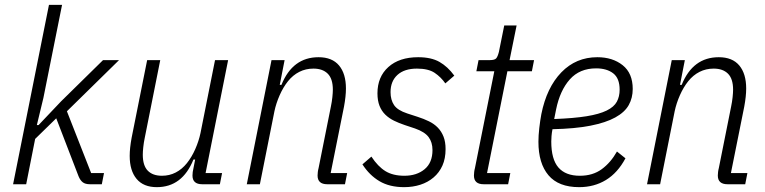

<svg xmlns="http://www.w3.org/2000/svg" viewBox="-20 -760 3157 792"><path d="M182 -740H236L159 -356L132 -244H139L232 -342L405 -512H471L256 -301L356 -46H409L400 0H351Q332 0 321.5 -8Q311 -16 304 -33L212 -272L125 -187L88 0H34Z M641 -512 577 -191Q573 -172 571 -153Q569 -134 569 -122Q569 -77 589.5 -56Q610 -35 648 -35Q679 -35 705 -48.5Q731 -62 751 -87Q771 -112 785.5 -145Q800 -178 807 -211L867 -512H921L828 -46H896L887 0H814Q774 0 774 -36Q774 -42 775 -50.5Q776 -59 778 -66L785 -102H778Q732 12 627 12Q572 12 543.5 -22Q515 -56 515 -117Q515 -149 523 -192L587 -512Z M998 0 1100 -512H1154L1134 -410H1141Q1187 -524 1294 -524Q1350 -524 1378.5 -490Q1407 -456 1407 -395Q1407 -363 1399 -320L1344 -46H1412L1403 0H1330Q1290 0 1290 -36Q1290 -42 1291 -50.5Q1292 -59 1294 -66L1345 -321Q1349 -340 1351 -359Q1353 -378 1353 -390Q1353 -435 1332 -456Q1311 -477 1273 -477Q1241 -477 1214.5 -463.5Q1188 -450 1168 -425Q1148 -400 1133.5 -367Q1119 -334 1112 -301L1052 0Z M1647 12Q1587 12 1545.5 -12.5Q1504 -37 1475 -82L1512 -114Q1539 -73 1570 -54Q1601 -35 1648 -35Q1699 -35 1731.5 -62Q1764 -89 1764 -141Q1764 -173 1748 -194.5Q1732 -216 1692 -230L1650 -244Q1626 -252 1605.5 -262Q1585 -272 1569.5 -287Q1554 -302 1545.5 -323.5Q1537 -345 1537 -375Q1537 -443 1582 -483.5Q1627 -524 1705 -524Q1759 -524 1793 -504.5Q1827 -485 1854 -448L1817 -416Q1799 -442 1773 -459.5Q1747 -477 1700 -477Q1648 -477 1619.5 -451Q1591 -425 1591 -380Q1591 -348 1605.5 -326.5Q1620 -305 1660 -292L1703 -278Q1728 -270 1749.5 -259.5Q1771 -249 1786 -233.5Q1801 -218 1809.5 -196.5Q1818 -175 1818 -145Q1818 -106 1805 -77Q1792 -48 1768.5 -28Q1745 -8 1714 2Q1683 12 1647 12Z M1975 0Q1935 0 1935 -36Q1935 -42 1936 -50.5Q1937 -59 1939 -66L2019 -466H1945L1954 -512H2000Q2020 -512 2026.5 -519Q2033 -526 2038 -546L2060 -655H2111L2082 -512H2183L2174 -466H2073L1989 -46H2085L2076 0Z M2369 12Q2284 12 2242.5 -37Q2201 -86 2201 -175Q2201 -201 2204.5 -231.5Q2208 -262 2213 -289Q2235 -399 2295.5 -461.5Q2356 -524 2444 -524Q2507 -524 2548.5 -491Q2590 -458 2590 -393Q2590 -356 2573.5 -326.5Q2557 -297 2518 -275.5Q2479 -254 2415.5 -241.5Q2352 -229 2259 -227Q2256 -212 2255 -198.5Q2254 -185 2254 -176Q2254 -103 2283.5 -69Q2313 -35 2372 -35Q2425 -35 2462 -62Q2499 -89 2525 -135L2560 -107Q2528 -47 2479.5 -17.5Q2431 12 2369 12ZM2439 -478Q2371 -478 2330.5 -432.5Q2290 -387 2274 -309L2266 -269Q2347 -272 2399.5 -280.5Q2452 -289 2482.5 -304Q2513 -319 2524.5 -340.5Q2536 -362 2536 -390Q2536 -437 2509.5 -457.5Q2483 -478 2439 -478Z M2649 0 2751 -512H2805L2785 -410H2792Q2838 -524 2945 -524Q3001 -524 3029.5 -490Q3058 -456 3058 -395Q3058 -363 3050 -320L2995 -46H3063L3054 0H2981Q2941 0 2941 -36Q2941 -42 2942 -50.5Q2943 -59 2945 -66L2996 -321Q3000 -340 3002 -359Q3004 -378 3004 -390Q3004 -435 2983 -456Q2962 -477 2924 -477Q2892 -477 2865.5 -463.5Q2839 -450 2819 -425Q2799 -400 2784.5 -367Q2770 -334 2763 -301L2703 0Z"/></svg>

Font: IBM Plex Sans Condensed Light
Style: Italic
Weight: 300
Width: 3
Italic angle: -11°
Designer: Mike Abbink, Paul van der Laan, Pieter van Rosmalen
Foundry: Bold Monday
Version: Version 1.3